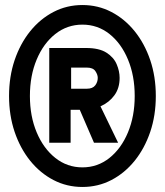

<svg xmlns="http://www.w3.org/2000/svg" viewBox="-20 -732 656 764"><path d="M308 12Q246 12 193 -15.5Q140 -43 100.2 -92.2Q60.5 -141.5 38.2 -207.2Q16 -273 16 -350Q16 -427 38.2 -492.8Q60.5 -558.5 100.2 -607.8Q140 -657 193 -684.5Q246 -712 308 -712Q370 -712 423 -684.5Q476 -657 515.8 -607.8Q555.5 -558.5 577.8 -492.8Q600 -427 600 -350Q600 -273 577.8 -207.2Q555.5 -141.5 515.8 -92.2Q476 -43 423 -15.5Q370 12 308 12ZM354 -164 291 -310 373 -323 450 -164ZM308 -66Q368.5 -66 415.5 -103.5Q462.5 -141 489.2 -205.2Q516 -269.5 516 -350Q516 -431 489.2 -495.2Q462.5 -559.5 415.5 -596.8Q368.5 -634 308 -634Q247.5 -634 200.2 -596.8Q153 -559.5 126 -495.2Q99 -431 99 -350Q99 -269.5 126 -205.2Q153 -141 200.2 -103.5Q247.5 -66 308 -66ZM176 -164V-541H323Q374.5 -541 403.5 -522.5Q432.5 -504 444.2 -476.5Q456 -449 456 -422Q456 -381.5 435.5 -353.2Q415 -325 382.2 -310Q349.5 -295 313 -295H261V-164ZM263 -379H326Q348.5 -379 358.8 -392.2Q369 -405.5 369 -422Q369 -435 359.5 -449Q350 -463 326 -463H263Z"/></svg>

Font: Overpass Mono
Style: Bold
Weight: 700
Monospace: yes
Designer: Delve Withrington, Dave Bailey
Foundry: Delve Fonts LLC
Version: Version 4.000